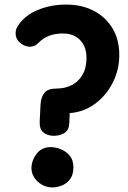

<svg xmlns="http://www.w3.org/2000/svg" viewBox="-20 -801 559 837"><path d="M215.3 -209Q187.7 -208.8 169.5 -223.3Q151.3 -237.9 153.1 -273L156.8 -347Q158.8 -377 173.4 -396Q188.1 -415 227 -415Q263.2 -415 292.6 -429.9Q321.9 -444.8 339.4 -474.4Q357 -504 357 -548.1Q357 -583.9 343.4 -607.4Q329.9 -631 307.3 -643Q284.8 -655 255.7 -655Q218 -655 192.6 -644.4Q167.2 -633.9 149.4 -615.8Q139.4 -605.3 129.8 -601.3Q120.1 -597.3 110 -597.3Q88.9 -597.3 68.5 -613.7Q48.1 -630.1 48.1 -656.4Q48.1 -666.3 51 -674.7Q53.9 -683 63 -695.3Q92.3 -736.6 148.3 -759Q204.3 -781.4 270.7 -781Q337.6 -780.8 389.4 -753.6Q441.2 -726.4 470.6 -677.2Q500 -628 500 -561.1Q500 -496 470.8 -439.3Q441.6 -382.7 392.6 -347.3Q343.7 -312 284 -308L282.1 -265Q281.1 -234.3 262 -221.8Q242.9 -209.2 215.3 -209ZM209 16Q172.3 16 144.7 -9.2Q117 -34.3 117 -70Q118.8 -104.4 140.8 -132.1Q162.8 -159.7 202 -159.7Q220.2 -159.7 242.9 -151.3Q265.6 -143 282.8 -123.7Q300 -104.3 300 -71Q300 -38.8 285.2 -19.5Q270.3 -0.2 249.2 7.9Q228 16 209 16Z"/></svg>

Font: Playpen Sans Thai
Style: Regular
Weight: 400
Designer: Sirin Gunkloy, Laura Meseguer, Veronika Burian, José Scaglione
Foundry: TypeTogether
Version: Version 2.000